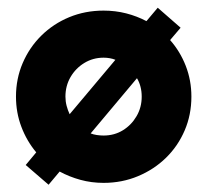

<svg xmlns="http://www.w3.org/2000/svg" viewBox="-20 -469 547 507"><path d="M253.5 13.9Q221.5 13.9 192.4 5.9Q163.2 -2.1 137.5 -16L108.3 18.8L47.9 -33.3L75.7 -66.7Q50.7 -96.5 36.5 -134Q22.2 -171.5 22.2 -213.9Q22.2 -261.1 39.9 -302.4Q57.6 -343.8 89.2 -375Q120.8 -406.2 162.8 -423.6Q204.9 -441 253.5 -441Q284.7 -441 313.2 -433.7Q341.7 -426.4 366.7 -413.2L396.5 -448.6L456.9 -395.8L429.2 -363.2Q455.6 -333.3 470.5 -295.1Q485.4 -256.9 485.4 -213.9Q485.4 -166 467.7 -124.7Q450 -83.3 418.4 -52.4Q386.8 -21.5 344.4 -3.8Q302.1 13.9 253.5 13.9ZM163.9 -167.4 284.7 -311.1Q277.8 -313.9 269.8 -315.3Q261.8 -316.7 253.5 -316.7Q225.7 -316.7 202.8 -302.8Q179.9 -288.9 166.3 -265.6Q152.8 -242.4 152.8 -213.9Q152.8 -201.4 155.9 -189.6Q159 -177.8 163.9 -167.4ZM253.5 -111.1Q281.9 -111.1 304.5 -125Q327.1 -138.9 340.6 -162.2Q354.2 -185.4 354.2 -213.9Q354.2 -227.8 351 -239.9Q347.9 -252.1 341.7 -262.5L219.4 -116.7Q226.4 -113.9 235.4 -112.5Q244.4 -111.1 253.5 -111.1Z"/></svg>

Font: Afacad Flux ExtraBold
Style: Regular
Weight: 800
Designer: Kristian Moeller
Foundry: Dicotype
Version: Version 1.100